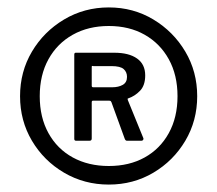

<svg xmlns="http://www.w3.org/2000/svg" viewBox="-20 -772 585 517"><path d="M273 -275Q207 -275 152.5 -307Q98 -339 66 -393Q34 -447 34 -513Q34 -579 66 -633Q98 -687 152.5 -719.5Q207 -752 273 -752Q339 -752 393 -719.5Q447 -687 479 -633Q511 -579 511 -513Q511 -447 479 -393Q447 -339 393 -307Q339 -275 273 -275ZM273 -325Q328 -325 369.5 -348Q411 -371 434.5 -413.5Q458 -456 458 -513Q458 -570 434.5 -612.5Q411 -655 369.5 -678.5Q328 -702 273 -702Q218 -702 176 -678.5Q134 -655 110.5 -612.5Q87 -570 87 -513Q87 -456 110.5 -413.5Q134 -371 176 -348Q218 -325 273 -325ZM366 -400Q367 -398 365.5 -395.5Q364 -393 361 -393H322Q318 -393 316 -398L280 -497Q279 -499 278 -500Q277 -501 271 -501H231Q227 -501 227 -497V-399Q227 -393 221 -393H185Q180 -393 180 -398V-625Q180 -630 184 -630H288Q327 -630 349 -614.5Q371 -599 371 -569Q371 -542 357 -527.5Q343 -513 325 -507Q323 -507 324 -503L366 -400ZM282 -537Q299 -537 310.5 -543.5Q322 -550 322 -565Q322 -578 313 -586Q304 -594 280 -594H232Q229 -594 228 -594.5Q227 -595 227 -590V-541Q227 -537 231 -537H282Z"/></svg>

Font: Libre Franklin Thin Medium
Style: Regular
Weight: 500
Version: Version 3.000